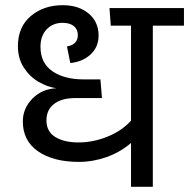

<svg xmlns="http://www.w3.org/2000/svg" viewBox="-20 -720 729 740"><path d="M689 -621H569V0H485V-169Q443 -133 390.5 -114.5Q338 -96 284 -96Q186 -96 127 -136.5Q68 -177 68 -252Q68 -302 104.5 -339.5Q141 -377 197 -380Q162 -385 128 -405Q94 -425 71.5 -460Q49 -495 49 -542Q49 -616 98.5 -658Q148 -700 222 -700Q283 -700 321.5 -668Q360 -636 360 -583Q360 -539 329.5 -510.5Q299 -482 251 -477L238 -541Q280 -548 280 -585Q280 -607 264.5 -619.5Q249 -632 221 -632Q184 -632 160 -607Q136 -582 136 -540Q136 -477 182 -445.5Q228 -414 302 -414H367L373 -342H270Q218 -342 188.5 -319.5Q159 -297 159 -256Q159 -213 193 -192Q227 -171 283 -171Q339 -171 394.5 -193.5Q450 -216 485 -255V-621H407L402 -689H689Z"/></svg>

Font: Fira GO
Style: Regular
Weight: 400
Designer: Carrois Corporate
Foundry: Carrois Corporate GbR
Version: Version 0.300